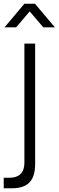

<svg xmlns="http://www.w3.org/2000/svg" viewBox="-30 -775 316 1035"><path d="M266 -627.5 158.5 -755H101.5L-5.5 -627.5H57L130 -713.5L203.5 -627.5ZM33 240C120.5 240 159.5 199 159.5 108V-540H101.5V101C101.5 161.5 67.5 183 22.5 183H-10V240Z"/></svg>

Font: Hauora Light
Style: Regular
Weight: 300
Designer: Wayne Shih
Foundry: WCYS
Version: Version 1.001;hotconv 1.0.109;makeotfexe 2.5.65596